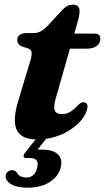

<svg xmlns="http://www.w3.org/2000/svg" viewBox="-20 -598 460 842"><path d="M103.5 -385.5 77 -394Q66 -398.5 60.8 -406.2Q55.5 -414 55.5 -423.5Q55.5 -437.5 67 -445.2Q78.5 -453 98 -453H127Q144.5 -453 158.2 -460.5Q172 -468 186 -482L257 -558Q267.5 -569 277.8 -573.2Q288 -577.5 300 -577.5Q315 -577.5 322 -570Q329 -562.5 329 -550.5Q329 -543 327 -530Q325 -517 320 -500.5L225 -168.5Q213.5 -128.5 220.5 -113Q227.5 -97.5 252.5 -97.5Q269.5 -97.5 285.2 -106Q301 -114.5 319 -133.5Q327.5 -142.5 333.5 -146Q339.5 -149.5 346 -149.5Q354.5 -149.5 359.8 -143.5Q365 -137.5 363.5 -126.5Q360.5 -103.5 342.8 -79.2Q325 -55 295.2 -33.8Q265.5 -12.5 226.5 0.5Q187.5 13.5 141.5 13.5Q96.5 13.5 72.5 -4.8Q48.5 -23 45.5 -60.2Q42.5 -97.5 59.5 -154L111.5 -326.5Q120.5 -356.5 118.5 -368.8Q116.5 -381 103.5 -385.5ZM252.5 -384.5 273.5 -450.5H396Q420 -450.5 420 -428Q420 -408 403.8 -396.2Q387.5 -384.5 360 -384.5ZM152 -6.5H195.5L135.5 70L108 63Q119.5 60.5 131.8 59.2Q144 58 162.5 58Q212.5 58 234.2 79.2Q256 100.5 246 137.5Q235.5 177 197.2 201Q159 225 101 225Q52.5 225 27.2 208.8Q2 192.5 5 170.5Q7 160.5 14.8 154.5Q22.5 148.5 31 148.5Q38.5 147.5 43.8 150.5Q49 153.5 53 157.5Q60 170 70.8 175.2Q81.5 180.5 96 180.5Q132.5 180.5 143.5 136Q148.5 116.5 140.5 105.8Q132.5 95 111.5 95H97Q84.5 95 83.5 87.8Q82.5 80.5 91 70.5Z"/></svg>

Font: Fraunces
Style: Bold Italic
Weight: 700
Italic angle: -16°
Version: Version 1.000;[b76b70a41]